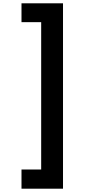

<svg xmlns="http://www.w3.org/2000/svg" viewBox="-20 -944 536 1161"><path d="M361 -924V197H110V81H229V-810H110V-924Z"/></svg>

Font: SVN-Poppins SemiBold
Style: Regular
Weight: 600
Designer: Ninad Kale (Devanagari), Jonny Pinhorn (Latin)
Foundry: Indian Type Foundry
Version: Version 3.002 2017